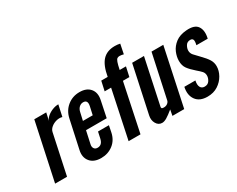

<svg xmlns="http://www.w3.org/2000/svg" viewBox="-95 -1159 1963 1588"><g transform="rotate(-30 886.0 -365.5)"><path d="M68.5 0H182.5L263.5 -380Q268.5 -403.5 289.8 -421.2Q311 -439 340 -446.8Q369 -454.5 396 -447L419.5 -555Q390.5 -555 360.5 -542.8Q330.5 -530.5 308.8 -511Q287 -491.5 282.5 -469.5L299.5 -547H185.5Z M506 8Q571.5 8 620.8 -30Q670 -68 683.5 -136L695.5 -196H591.5L578.5 -136Q566.5 -81 522.5 -81Q499.5 -81 489.5 -97Q479.5 -113 485 -136L511 -255H708.5L741 -412Q754 -475.5 721 -515.2Q688 -555 621 -555Q554 -555 504.5 -515Q455 -475 440.5 -409L382 -139Q368 -75.5 402 -33.8Q436 8 506 8ZM527 -334 544.5 -411Q550 -436 566.5 -451.5Q583 -467 605 -467Q649.5 -467 637.5 -411L620.5 -334Z M770.5 0H884L979.5 -456H1041L1061 -547H1001Q1010.5 -593 1018.2 -614.5Q1026 -636 1035.2 -642Q1044.5 -648 1058 -648Q1067.5 -648 1076.8 -646.2Q1086 -644.5 1095.5 -642L1114 -733.5Q1090.5 -739 1064 -739Q988.5 -739 946.2 -693.2Q904 -647.5 886.5 -547H825L805 -456H866.5Z M1088 8Q1108 8 1133 -6.8Q1158 -21.5 1199.5 -55.5L1189 0H1301.5L1417.5 -547H1305L1215.5 -131.5Q1212.5 -117.5 1198.2 -106.5Q1184 -95.5 1162.5 -95.5Q1145 -95.5 1142.5 -102Q1140 -108.5 1141 -113.5L1233 -547H1120L1024 -99Q1015 -57.5 1034 -24.8Q1053 8 1088 8Z M1521.5 8Q1579.5 8 1622 -19.5Q1664.5 -47 1688 -89Q1711.5 -131 1711.5 -174Q1711.5 -209 1693.5 -238.2Q1675.5 -267.5 1633.5 -310Q1606 -338 1589 -357Q1572 -376 1572 -401.5Q1572 -423.5 1586 -447.2Q1600 -471 1630.5 -471Q1649.5 -471 1655.5 -457.2Q1661.5 -443.5 1653 -407H1761Q1778 -478 1750.2 -519.8Q1722.5 -561.5 1642 -555Q1577 -550 1537.5 -519.8Q1498 -489.5 1480.2 -448Q1462.5 -406.5 1462.5 -366.5Q1462.5 -321.5 1483.8 -292.2Q1505 -263 1546.5 -227Q1572 -205.5 1587.8 -188.5Q1603.5 -171.5 1603.5 -146.5Q1603.5 -122.5 1588.2 -99.2Q1573 -76 1542 -76Q1514.5 -76 1503 -97.8Q1491.5 -119.5 1500 -159H1394.5Q1379 -86 1412.8 -39Q1446.5 8 1521.5 8Z"/></g></svg>

Font: League Gothic SemiExpanded Italic
Style: Regular
Weight: 400
Width: 6
Designer: The League of Moveable Type
Version: Version 1.600; ttfautohint (v1.8.3)